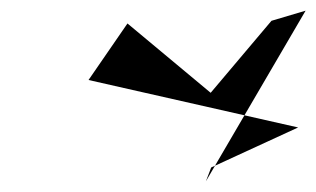

<svg xmlns="http://www.w3.org/2000/svg" viewBox="-20 -618 593 360"><path d="M146 -468 539 -379 376 -304 366 -278 553 -598 489 -579 375 -444 219 -574Z"/></svg>

Font: Interstorm
Style: Obl
Weight: 400
Version: Version 0.7